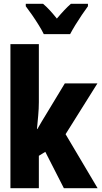

<svg xmlns="http://www.w3.org/2000/svg" viewBox="-20 -993 540 1013"><path d="M35 0V-760H185V-454Q185 -420 181.5 -382.5Q178 -345 175 -312H177Q189 -333 201.5 -354Q214 -375 227 -396L322 -553H494L326 -285L495 0H317L219 -192L185 -171V0ZM211 -813Q202 -832 185 -859.5Q168 -887 149 -914.5Q130 -942 116 -960V-973H207Q224 -959 242 -939.5Q260 -920 280 -895Q302 -921 319.5 -939.5Q337 -958 354 -973H444V-960Q430 -941 412 -914.5Q394 -888 377.5 -861Q361 -834 350 -813Z"/></svg>

Font: Noto Sans Mono ExtraCondensed Black
Style: Regular
Weight: 900
Width: 2
Designer: Monotype Design Team
Foundry: Monotype Imaging Inc.
Version: Version 2.014